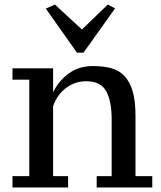

<svg xmlns="http://www.w3.org/2000/svg" viewBox="-20 -826 710 846"><path d="M651 0H406V-50H472V-301Q472 -380 448 -424Q424 -468 360 -468Q332 -468 308.5 -459Q285 -450 266.5 -435Q248 -420 234.5 -400Q221 -380 214 -358V-50H280V0H35V-50H109V-475H35V-525H214V-421H215Q238 -469 282.5 -502Q327 -535 390 -535Q435 -535 470 -525.5Q505 -516 528.5 -491Q552 -466 564.5 -424Q577 -382 577 -317V-50H651ZM455 -806 487 -789 348 -594H319L182 -788L222 -806L341 -696Z"/></svg>

Font: PT Serif Caption
Style: Regular
Weight: 400
Designer: A.Korolkova, O.Umpeleva, V.Yefimov
Foundry: ParaType Ltd
Version: Version 1.000W OFL